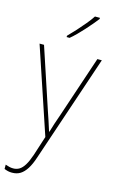

<svg xmlns="http://www.w3.org/2000/svg" viewBox="-148 -822 684 1123"><g transform="rotate(15 193.5 -261.0)"><path d="M8 -528H35L157 -160Q168 -128 175 -107Q182 -86 186.5 -71Q191 -56 195 -45H197Q204 -70 213 -97Q222 -124 234 -158L358 -528H385L167 119Q153 162 135.5 189.5Q118 217 97 230Q76 243 47 243Q34 243 23 240.5Q12 238 0 233V207Q12 211 23 214Q34 217 47 217Q68 217 84.5 207Q101 197 115.5 173.5Q130 150 144 109L182 -9ZM310 -758Q297 -741 280 -721Q263 -701 244.5 -680.5Q226 -660 207 -641Q188 -622 169 -606H151V-614Q174 -637 197.5 -663Q221 -689 243 -715.5Q265 -742 280 -765H310Z"/></g></svg>

Font: Noto Sans Khmer SemiCondensed Thin
Style: Regular
Weight: 250
Width: 4
Designer: Danh Hong and the Monotype Design Team
Foundry: Monotype Imaging Inc.
Version: Version 2.004